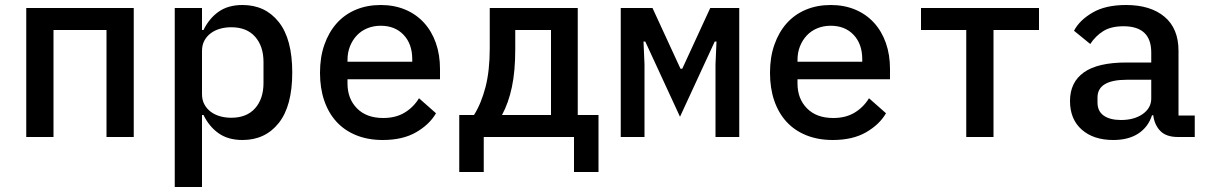

<svg xmlns="http://www.w3.org/2000/svg" viewBox="-20 -548 4840 768"><path d="M85 -516H515V0H406V-428H194V0H85Z M679 -516H788V-428H794Q817 -475 855 -501.5Q893 -528 950 -528Q1041 -528 1095 -460Q1149 -392 1149 -258Q1149 -124 1095 -56Q1041 12 950 12Q893 12 855 -14.5Q817 -41 794 -88H788V200H679ZM905 -77Q967 -77 1000.5 -115Q1034 -153 1034 -216V-300Q1034 -363 1000.5 -401Q967 -439 905 -439Q881 -439 860 -433Q839 -427 823 -415Q807 -403 797.5 -385.5Q788 -368 788 -344V-172Q788 -148 797.5 -130.5Q807 -113 823 -101Q839 -89 860 -83Q881 -77 905 -77Z M1511 12Q1452 12 1405 -7Q1358 -26 1326 -61Q1294 -96 1277 -145.5Q1260 -195 1260 -257Q1260 -319 1277.5 -369Q1295 -419 1326.5 -454.5Q1358 -490 1403 -509Q1448 -528 1503 -528Q1557 -528 1601 -509.5Q1645 -491 1676 -457Q1707 -423 1723.5 -376Q1740 -329 1740 -272V-231H1370V-214Q1370 -153 1408 -114.5Q1446 -76 1513 -76Q1563 -76 1598.5 -97.5Q1634 -119 1656 -155L1724 -95Q1698 -50 1644.5 -19Q1591 12 1511 12ZM1503 -445Q1474 -445 1449.5 -435Q1425 -425 1407.5 -406.5Q1390 -388 1380 -363Q1370 -338 1370 -308V-301H1629V-311Q1629 -372 1594.5 -408.5Q1560 -445 1503 -445Z M1817 -88H1876Q1905 -134 1922 -199.5Q1939 -265 1939 -355V-516H2291V-88H2374V140H2276V0H1915V140H1817ZM2184 -88V-428H2041V-351Q2041 -263 2027.5 -199.5Q2014 -136 1988 -88Z M2463 -516H2590L2702 -273H2709L2821 -516H2937V0H2842V-291L2846 -382H2839L2700 -81L2561 -382H2554L2558 -291V0H2463Z M3311 12Q3252 12 3205 -7Q3158 -26 3126 -61Q3094 -96 3077 -145.5Q3060 -195 3060 -257Q3060 -319 3077.5 -369Q3095 -419 3126.5 -454.5Q3158 -490 3203 -509Q3248 -528 3303 -528Q3357 -528 3401 -509.5Q3445 -491 3476 -457Q3507 -423 3523.5 -376Q3540 -329 3540 -272V-231H3170V-214Q3170 -153 3208 -114.5Q3246 -76 3313 -76Q3363 -76 3398.5 -97.5Q3434 -119 3456 -155L3524 -95Q3498 -50 3444.5 -19Q3391 12 3311 12ZM3303 -445Q3274 -445 3249.5 -435Q3225 -425 3207.5 -406.5Q3190 -388 3180 -363Q3170 -338 3170 -308V-301H3429V-311Q3429 -372 3394.5 -408.5Q3360 -445 3303 -445Z M3845 -428H3664V-516H4136V-428H3954V0H3845Z M4692 0Q4645 0 4621.5 -24Q4598 -48 4593 -87H4588Q4573 -40 4533.5 -14Q4494 12 4433 12Q4354 12 4307 -29.5Q4260 -71 4260 -144Q4260 -219 4315.5 -258.5Q4371 -298 4486 -298H4585V-338Q4585 -443 4474 -443Q4424 -443 4393 -423.5Q4362 -404 4341 -372L4276 -425Q4298 -467 4350 -497.5Q4402 -528 4484 -528Q4582 -528 4638 -481Q4694 -434 4694 -345V-86H4759V0ZM4464 -68Q4517 -68 4551 -92Q4585 -116 4585 -154V-229H4488Q4370 -229 4370 -158V-138Q4370 -103 4395 -85.5Q4420 -68 4464 -68Z"/></svg>

Font: IBM Plex Mono Medium
Style: Regular
Weight: 500
Monospace: yes
Designer: Mike Abbink, Paul van der Laan, Pieter van Rosmalen
Foundry: Bold Monday
Version: Version 2.3